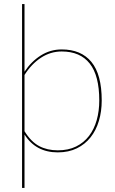

<svg xmlns="http://www.w3.org/2000/svg" viewBox="-20 -740 561 940"><path d="M88 180V-720H100V-389Q133 -439 179.8 -468.5Q226.5 -498 282 -498Q377 -498 427.5 -436.8Q478 -375.5 478 -248Q478 -194.5 464.2 -148.2Q450.5 -102 423.5 -67.8Q396.5 -33.5 356.2 -13.8Q316 6 263 6Q155 6 100 -81.5V180ZM282 -488Q227.5 -488 180.8 -457.5Q134 -427 100 -373V-97.5Q132 -46 171.5 -25Q211 -4 263 -4Q314.5 -4 352.5 -22.8Q390.5 -41.5 415.8 -74.5Q441 -107.5 453.5 -152Q466 -196.5 466 -248Q466 -370 419.2 -429Q372.5 -488 282 -488Z"/></svg>

Font: Lato Hairline
Style: Regular
Weight: 250
Designer: Lukasz Dziedzic
Foundry: Lukasz Dziedzic
Version: Version 1.104; Western+Polish opensource